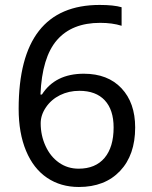

<svg xmlns="http://www.w3.org/2000/svg" viewBox="-20 -744 612 774"><path d="M55.2 -305.2Q55.2 -724.1 381.8 -724.1Q438.5 -724.1 470.2 -714.8V-640.1Q433.1 -651.9 383.8 -651.9Q270 -651.9 209.7 -582.5Q149.4 -513.2 143.1 -362.8H148.9Q202.6 -446.8 317.9 -446.8Q414.6 -446.8 469.7 -388.2Q524.9 -329.6 524.9 -230Q524.9 -119.1 463.9 -54.7Q402.8 9.8 297.9 9.8Q224.6 9.8 169.7 -27.3Q114.7 -64.5 85 -136Q55.2 -207.5 55.2 -305.2ZM296.9 -64Q364.7 -64 401.4 -107.4Q438 -150.9 438 -230Q438 -301.3 402.3 -339.6Q366.7 -377.9 299.8 -377.9Q257.3 -377.9 221.9 -360.4Q186.5 -342.8 165.3 -311.5Q144 -280.3 144 -247.1Q144 -198.2 163.6 -155.5Q183.1 -112.8 217.8 -88.4Q252.4 -64 296.9 -64Z"/></svg>

Font: Noto Sans Southeast Asian
Style: Regular
Weight: 400
Designer: Monotype Design Team
Foundry: Monotype Imaging Inc.
Version: Version 1.06 uh; ttfautohint (v1.4.1)